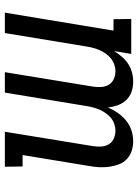

<svg xmlns="http://www.w3.org/2000/svg" viewBox="91 -659 568 790"><g transform="rotate(90 375.0 -264.0)"><path d="M32 0 106 -447H59L58 -520H202L190 -449Q200 -466 213.5 -481.5Q227 -497 243 -507.5Q259 -518 278 -523Q297 -528 316 -528Q338 -528 358 -521Q378 -514 392 -499Q406 -484 413 -464.5Q420 -445 422 -424Q431 -445 444.5 -464.5Q458 -484 476.5 -499Q495 -514 517 -521Q539 -528 561 -528Q582 -528 601.5 -521.5Q621 -515 635 -501.5Q649 -488 656 -469.5Q663 -451 666 -430.5Q669 -410 668 -389Q667 -368 663 -347L618 -73H665L666 0H522L581 -361Q584 -379 583 -396Q582 -413 574 -427Q566 -441 550.5 -448Q535 -455 518 -455Q504 -455 489.5 -450Q475 -445 464 -435.5Q453 -426 444.5 -413.5Q436 -401 430.5 -388Q425 -375 421.5 -361Q418 -347 416 -334L361 0H277L336 -361Q339 -379 338 -396Q337 -413 329 -427Q321 -441 305.5 -448Q290 -455 273 -455Q259 -455 245 -450Q231 -445 219.5 -435.5Q208 -426 199.5 -413.5Q191 -401 185.5 -388Q180 -375 176.5 -361Q173 -347 171 -334L116 0Z"/></g></svg>

Font: Iosevka Plex Etoile
Style: Italic
Weight: 400
Italic angle: -9°
Designer: Belleve Invis
Foundry: Belleve Invis
Version: Version 25.1.1; ttfautohint (v1.8.4)